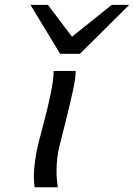

<svg xmlns="http://www.w3.org/2000/svg" viewBox="-20 -786 562 806"><path d="M252 -261.7 230 -174.3Q217.3 -125 217.3 -66.4Q217.3 -30.8 223.1 0H125.5Q122.1 -16.6 122.1 -42.5Q122.1 -74.2 127.4 -113Q132.8 -151.9 142.6 -189.5L161.6 -262.2Q180.7 -334 192.9 -392.6Q205.1 -451.2 205.1 -488.3H297.9Q297.9 -459.5 285.4 -401.9Q272.9 -344.2 252 -261.7ZM522.5 -765.6 315.4 -560.1H232.4L107.9 -765.6H181.2L282.2 -631.8L449.2 -765.6Z"/></svg>

Font: Lesson One
Style: Italic
Weight: 400
Italic angle: -14°
Designer: But Ko, Victor Gaultney, Annie Olsen, Julie Remington, Don Collingsworth, Eric Hays, Becca Hirsbrunner
Version: Version 1.100